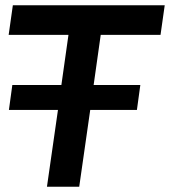

<svg xmlns="http://www.w3.org/2000/svg" viewBox="-20 -712 648 732"><path d="M29 -692 13 -579H241L214 -388H27L14 -293H201L159 0H282L324 -293H502L515 -388H337L364 -579H592L608 -692Z"/></svg>

Font: Cantarell
Style: BoldOblique
Weight: 700
Italic angle: -8°
Designer: Dave Crossland
Version: Version 0.024